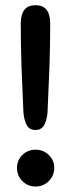

<svg xmlns="http://www.w3.org/2000/svg" viewBox="-20 -686 266 717"><path d="M113 10.5Q83.5 10.5 63.5 -9.8Q43.5 -30 43.5 -59Q43.5 -87.5 63.5 -107.2Q83.5 -127 113 -127Q142 -127 162.2 -107.2Q182.5 -87.5 182.5 -59Q182.5 -30 162.2 -9.8Q142 10.5 113 10.5ZM112.5 -200.5Q91 -200.5 80.8 -217.2Q70.5 -234 67.5 -266Q63.5 -349 60.5 -431.5Q57.5 -514 57.5 -598.5Q57.5 -632 71 -649.2Q84.5 -666.5 112.5 -666.5Q140.5 -666.5 154 -649.2Q167.5 -632 167.5 -598.5Q167.5 -515.5 164.5 -432.2Q161.5 -349 157.5 -266Q154.5 -234 144 -217.2Q133.5 -200.5 112.5 -200.5Z"/></svg>

Font: Sono Medium
Style: Regular
Weight: 500
Designer: Tyler Finck
Foundry: Tyler Finck
Version: Version 2.112